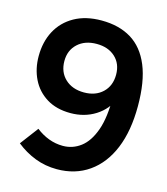

<svg xmlns="http://www.w3.org/2000/svg" viewBox="-106 -774 755 868"><g transform="rotate(15 271.5 -340.0)"><path d="M521 -359Q521 -243 487 -160.5Q453 -78 389.5 -33.5Q326 11 240 11Q186 11 138 -7.5Q90 -26 49 -59L113 -144Q141 -122 173 -110Q205 -98 239 -98Q285 -98 322 -126Q359 -154 380.5 -214Q402 -274 401 -372H425Q401 -314 350 -282Q299 -250 234 -250Q168 -250 122 -278.5Q76 -307 52.5 -355Q29 -403 29 -462Q29 -529 56.5 -580.5Q84 -632 136.5 -661.5Q189 -691 263 -691Q345 -691 402.5 -656Q460 -621 490.5 -547.5Q521 -474 521 -359ZM389 -471Q389 -522 356 -552.5Q323 -583 269 -583Q214 -583 180.5 -552Q147 -521 147 -471Q147 -419 180.5 -387.5Q214 -356 269 -356Q323 -356 356 -387.5Q389 -419 389 -471Z"/></g></svg>

Font: Gabarito Medium
Style: Regular
Weight: 500
Designer: Leandro Assis / Alvaro Franca / Felipe Casaprima
Foundry: Naipe Foundry
Version: Version 1.000